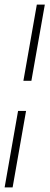

<svg xmlns="http://www.w3.org/2000/svg" viewBox="-60 -731 214 829"><path d="M-40 78H-5.5L52.5 -252H18ZM41 -382H75.5L133.5 -711H99Z"/></svg>

Font: Anybody SemiCondensed ExtraLight
Style: Italic
Weight: 250
Width: 4
Italic angle: -10°
Version: Version 1.113;gftools[0.9.25]